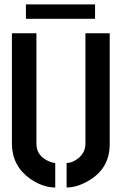

<svg xmlns="http://www.w3.org/2000/svg" viewBox="-20 -832 544 857"><path d="M95.7 -748V-812.5H404.3V-748ZM33.2 -188.5V-683.6H142.6V-188.5Q143.6 -133.8 202.1 -110.4Q216.8 -104.5 226.6 -104.5V4.9Q170.9 4.9 114.3 -34.2Q34.2 -91.8 33.2 -188.5ZM277.3 4.9V-104.5Q302.7 -104.5 330.1 -126Q360.4 -151.4 361.3 -188.5V-683.6H469.7V-188.5Q469.7 -78.1 372.1 -23.4Q322.3 4.9 277.3 4.9Z"/></svg>

Font: Post No Bills Jaffna
Style: Bold
Weight: 700
Designer: Kosala Senevirathne, Siva Puranthara, Lasantha Premarathna, Tharique Azeez
Foundry: Mooniak
Version: Version 1.220 ; ttfautohint (v1.6)